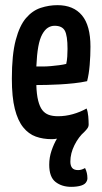

<svg xmlns="http://www.w3.org/2000/svg" viewBox="-20 -530 395 745"><path d="M256 195Q220 195 195.5 176Q171 157 171 109Q171 81 180 54.5Q189 28 201 8Q196 9 191 9.5Q186 10 181 10Q147 10 119 0Q91 -10 70 -36Q49 -62 37.5 -107.5Q26 -153 26 -225Q26 -318 41 -374.5Q56 -431 81 -460Q106 -489 138 -499.5Q170 -510 203 -510Q265 -510 298 -470.5Q331 -431 331 -349Q331 -314 328 -278Q325 -242 318 -215Q295 -210 267.5 -207Q240 -204 212.5 -202.5Q185 -201 161.5 -200.5Q138 -200 121 -200Q122 -164 128 -140Q134 -116 144 -103Q154 -90 169 -84.5Q184 -79 205 -79Q234 -79 262.5 -87Q291 -95 316 -109Q321 -96 322.5 -78.5Q324 -61 324 -47Q324 -39 319.5 -32.5Q315 -26 308 -19Q285 1 269 33Q253 65 253 97Q253 113 260 121.5Q267 130 283 130Q290 130 296.5 128Q303 126 310 122Q315 132 317 141.5Q319 151 319 158Q320 167 316 174Q311 185 295 190Q279 195 256 195ZM121 -272Q132 -272 146.5 -272Q161 -272 177.5 -273.5Q194 -275 209.5 -277Q225 -279 237 -282Q240 -295 241 -310.5Q242 -326 242 -340Q242 -392 231.5 -411Q221 -430 192 -430Q178 -430 166 -422.5Q154 -415 144 -397Q134 -379 128.5 -348.5Q123 -318 121 -272Z"/></svg>

Font: Yanone Kaffeesatz ExtraLight Medium
Style: Regular
Weight: 500
Version: Version 2.003